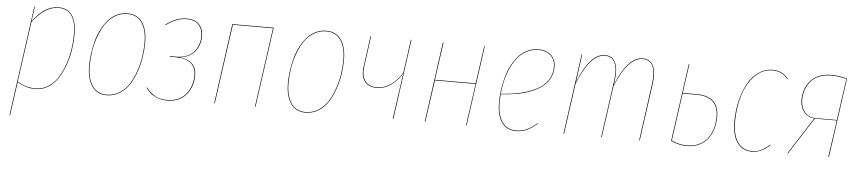

<svg xmlns="http://www.w3.org/2000/svg" viewBox="-43 -785 5536 1235"><g transform="rotate(5 2725.5 -167.5)"><path d="M39.1 191.4 137.2 -517.1H141.1L127.4 -421.9Q202.1 -527.3 294.9 -527.3Q353 -527.3 381.8 -485.1Q410.6 -442.9 410.6 -362.3Q410.6 -314.9 403.1 -265.1Q395.5 -215.3 378.2 -165.8Q360.8 -116.2 335.9 -77.6Q311 -39.1 273.4 -14.9Q235.8 9.3 190.9 9.3Q127.9 9.3 73.2 -24.9L43 191.4ZM190.9 5.4Q235.4 5.4 272.5 -18.6Q309.6 -42.5 334 -81.1Q358.4 -119.6 375.2 -168.7Q392.1 -217.8 399.4 -266.6Q406.7 -315.4 406.7 -362.3Q406.7 -523.4 294.9 -523.4Q205.1 -523.4 127.4 -417L73.2 -28.8Q126 5.4 190.9 5.4Z M649.9 9.3Q587.9 9.3 554.7 -38.1Q521.5 -85.4 521.5 -170.4Q521.5 -208 526.9 -247.6Q532.2 -287.1 542.7 -327.6Q553.2 -368.2 571.3 -403.8Q589.4 -439.5 612.8 -467.3Q636.2 -495.1 668.9 -511.2Q701.7 -527.3 739.7 -527.3Q801.3 -527.3 834.5 -480.7Q867.7 -434.1 867.7 -349.6Q867.7 -304.7 860.6 -257.6Q853.5 -210.4 836.9 -162.1Q820.3 -113.8 796.1 -76.2Q772 -38.6 733.9 -14.6Q695.8 9.3 649.9 9.3ZM649.9 5.4Q695.3 5.4 732.7 -18.3Q770 -42 793.7 -79.3Q817.4 -116.7 833.7 -164.6Q850.1 -212.4 856.9 -258.8Q863.8 -305.2 863.8 -349.6Q863.8 -432.6 831.5 -478Q799.3 -523.4 739.7 -523.4Q694.8 -523.4 657.7 -500.5Q620.6 -477.5 596.7 -440.7Q572.8 -403.8 556.2 -356.4Q539.6 -309.1 532.5 -262.5Q525.4 -215.8 525.4 -170.4Q525.4 -86.9 557.6 -40.8Q589.8 5.4 649.9 5.4Z M1125 -527.3Q1174.3 -527.3 1201.4 -498.8Q1228.5 -470.2 1228.5 -420.4Q1228.5 -395 1220.9 -371.3Q1213.4 -347.7 1198.2 -326.9Q1183.1 -306.2 1156.7 -292.2Q1130.4 -278.3 1096.2 -274.9Q1147.5 -271 1177 -244.1Q1206.5 -217.3 1206.5 -167Q1206.5 -140.6 1200.7 -116Q1194.8 -91.3 1181.6 -68.4Q1168.5 -45.4 1149.7 -28.3Q1130.9 -11.2 1102.8 -1Q1074.7 9.3 1041.5 9.3Q1005.9 9.3 977.3 -2Q948.7 -13.2 933.8 -26.4Q918.9 -39.6 901.4 -61L903.8 -64Q931.2 -30.8 961.2 -12.7Q991.2 5.4 1041.5 5.4Q1082 5.4 1113.8 -9.8Q1145.5 -24.9 1164.3 -50Q1183.1 -75.2 1192.6 -105Q1202.1 -134.8 1202.1 -167Q1202.1 -218.8 1169.4 -245.8Q1136.7 -272.9 1073.7 -272.9H1032.7L1034.2 -276.9H1074.7Q1114.7 -276.9 1145.3 -290.3Q1175.8 -303.7 1192.1 -325.7Q1208.5 -347.7 1216.3 -371.3Q1224.1 -395 1224.1 -420.4Q1224.1 -468.3 1198.5 -495.8Q1172.9 -523.4 1125 -523.4Q1085.9 -523.4 1054.7 -510.7Q1023.4 -498 987.8 -472.7L985.8 -476.1Q1022 -502 1053.7 -514.6Q1085.4 -527.3 1125 -527.3Z M1606.9 0 1678.7 -513.2H1419.9L1348.1 0H1344.2L1416 -517.1H1683.1L1610.8 0Z M1933.6 9.3Q1871.6 9.3 1838.4 -38.1Q1805.2 -85.4 1805.2 -170.4Q1805.2 -208 1810.5 -247.6Q1815.9 -287.1 1826.4 -327.6Q1836.9 -368.2 1855 -403.8Q1873 -439.5 1896.5 -467.3Q1919.9 -495.1 1952.6 -511.2Q1985.4 -527.3 2023.4 -527.3Q2085 -527.3 2118.2 -480.7Q2151.4 -434.1 2151.4 -349.6Q2151.4 -304.7 2144.3 -257.6Q2137.2 -210.4 2120.6 -162.1Q2104 -113.8 2079.8 -76.2Q2055.7 -38.6 2017.6 -14.6Q1979.5 9.3 1933.6 9.3ZM1933.6 5.4Q1979 5.4 2016.4 -18.3Q2053.7 -42 2077.4 -79.3Q2101.1 -116.7 2117.4 -164.6Q2133.8 -212.4 2140.6 -258.8Q2147.5 -305.2 2147.5 -349.6Q2147.5 -432.6 2115.2 -478Q2083 -523.4 2023.4 -523.4Q1978.5 -523.4 1941.4 -500.5Q1904.3 -477.5 1880.4 -440.7Q1856.4 -403.8 1839.8 -356.4Q1823.2 -309.1 1816.2 -262.5Q1809.1 -215.8 1809.1 -170.4Q1809.1 -86.9 1841.3 -40.8Q1873.5 5.4 1933.6 5.4Z M2572.8 -517.1 2501 0H2496.6L2538.6 -295.9Q2469.7 -189.5 2376.5 -189.5Q2323.7 -189.5 2298.1 -223.1Q2272.5 -256.8 2280.8 -316.4L2308.1 -517.1H2312L2284.7 -316.4Q2276.9 -258.8 2301.3 -226.1Q2325.7 -193.4 2377 -193.4Q2469.7 -193.4 2539.1 -301.8L2568.8 -517.1Z M2970.2 0 3008.3 -270H2745.6L2707.5 0H2703.6L2775.4 -517.1H2779.8L2745.6 -273.9H3008.3L3042.5 -517.1H3046.4L2974.1 0Z M3504.4 -421.9Q3504.4 -381.8 3487.1 -349.1Q3469.7 -316.4 3439.9 -293.7Q3410.2 -271 3367.9 -254.6Q3325.7 -238.3 3278.1 -229.7Q3230.5 -221.2 3174.8 -217.8Q3172.4 -187.5 3172.4 -166Q3172.4 -83 3204.1 -38.8Q3235.8 5.4 3293.5 5.4Q3331.1 5.4 3361.8 -8.8Q3392.6 -22.9 3427.7 -53.2L3429.7 -50.3Q3393.6 -19.5 3362.5 -5.1Q3331.5 9.3 3293.5 9.3Q3233.9 9.3 3201.2 -35.6Q3168.5 -80.6 3168.5 -165.5Q3168.5 -203.6 3173.8 -243.2Q3179.2 -282.7 3189.9 -324Q3200.7 -365.2 3219 -401.4Q3237.3 -437.5 3261.5 -465.8Q3285.6 -494.1 3319.6 -510.7Q3353.5 -527.3 3393.6 -527.3Q3442.9 -527.3 3473.6 -499.5Q3504.4 -471.7 3504.4 -421.9ZM3393.6 -523.4Q3352.1 -523.4 3317.1 -505.1Q3282.2 -486.8 3258.3 -456.8Q3234.4 -426.8 3216.3 -386.7Q3198.2 -346.7 3188.7 -305.7Q3179.2 -264.6 3174.8 -221.2Q3244.6 -225.1 3302 -238.5Q3359.4 -252 3404.8 -275.4Q3450.2 -298.8 3475.3 -336.2Q3500.5 -373.5 3500.5 -421.9Q3500.5 -470.2 3470.9 -496.8Q3441.4 -523.4 3393.6 -523.4Z M4065.9 -527.3Q4114.7 -527.3 4134.3 -485.6Q4153.8 -443.8 4143.1 -368.2L4091.8 0H4087.9L4138.7 -368.2Q4149.4 -442.9 4131.3 -483.2Q4113.3 -523.4 4065.9 -523.4Q3970.7 -523.4 3893.1 -333L3846.7 0H3842.8L3894 -368.2Q3904.8 -442.9 3886.7 -483.2Q3868.7 -523.4 3821.3 -523.4Q3727.1 -523.4 3648.9 -327.6L3603 0H3599.1L3670.9 -517.1H3674.8L3650.4 -337.9Q3725.1 -527.3 3821.3 -527.3Q3870.6 -527.3 3889.6 -485.6Q3908.7 -443.8 3897.9 -368.2L3894.5 -342.8Q3969.2 -527.3 4065.9 -527.3Z M4431.2 -328.6Q4574.7 -328.6 4574.7 -194.3Q4574.7 -165.5 4569.6 -138.7Q4564.5 -111.8 4551.5 -85Q4538.6 -58.1 4519.3 -38.1Q4500 -18.1 4469.2 -4.9Q4438.5 8.3 4399.9 9.3Q4347.7 10.7 4293 -15.1L4363.3 -517.1H4367.2L4340.8 -328.6ZM4399.9 5.4Q4438 4.4 4468.3 -8.5Q4498.5 -21.5 4517.3 -41Q4536.1 -60.5 4548.6 -86.9Q4561 -113.3 4565.9 -139.6Q4570.8 -166 4570.8 -194.3Q4570.8 -324.7 4430.7 -324.7H4340.3L4297.4 -17.6Q4351.1 6.8 4399.9 5.4Z M4904.8 -527.3Q4967.8 -527.3 5006.3 -477.1L5002.9 -475.1Q4966.3 -523.4 4904.3 -523.4Q4838.9 -523.4 4789.8 -473.4Q4740.7 -423.3 4716.3 -344.5Q4691.9 -265.6 4691.9 -172.4Q4691.9 -86.9 4724.9 -40.8Q4757.8 5.4 4816.9 5.4Q4849.6 5.4 4876.2 -7.8Q4902.8 -21 4930.2 -46.4L4933.1 -43.9Q4876.5 9.3 4816.9 9.3Q4755.9 9.3 4721.7 -38.1Q4687.5 -85.4 4687.5 -172.4Q4687.5 -242.2 4702.4 -305.9Q4717.3 -369.6 4744.4 -419.2Q4771.5 -468.8 4813 -498Q4854.5 -527.3 4904.8 -527.3Z M5282.2 -527.3Q5335.9 -527.3 5385.3 -512.2L5313.5 0H5309.1L5343.3 -238.3H5201.7L5048.8 0H5044.4L5197.3 -238.8Q5156.7 -241.7 5131.1 -272.5Q5105.5 -303.2 5105.5 -352.1Q5105.5 -384.8 5115.2 -414.6Q5125 -444.3 5145 -470.2Q5165 -496.1 5200.4 -511.7Q5235.8 -527.3 5282.2 -527.3ZM5282.2 -523.4Q5236.8 -523.4 5202.1 -508.3Q5167.5 -493.2 5148.2 -467.8Q5128.9 -442.4 5119.4 -413.3Q5109.9 -384.3 5109.9 -352.1Q5109.9 -303.2 5136.2 -272.5Q5162.6 -241.7 5205.1 -241.7H5343.3L5381.3 -509.8Q5331.1 -523.4 5282.2 -523.4Z"/></g></svg>

Font: Fira Sans Compressed Four
Style: Italic
Weight: 100
Width: 3
Italic angle: -8°
Designer: Carrois Corporate & Edenspiekermann AG
Foundry: Carrois Corporate GbR & Edenspiekermann AG
Version: Version 4.203;PS 004.203;hotconv 1.0.88;makeotf.lib2.5.64775